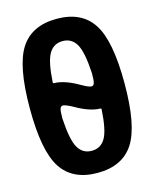

<svg xmlns="http://www.w3.org/2000/svg" viewBox="-113 -816 726 903"><g transform="rotate(-15 250.0 -365.0)"><path d="M327.1 -390.6Q336.9 -390.6 340.8 -402.3Q344.7 -414.1 344.7 -449.2Q338.9 -554.7 316.4 -593.3Q293.9 -631.8 250 -631.8Q206.1 -631.8 183.6 -593.8Q161.1 -555.7 155.3 -456.1Q155.3 -451.2 160.2 -451.2Q211.9 -450.2 280.3 -410.2Q314.5 -390.6 327.1 -390.6ZM344.7 -274.4Q344.7 -279.3 339.8 -279.3Q288.1 -280.3 219.7 -320.3Q185.5 -338.9 172.9 -338.9Q163.1 -338.9 159.2 -327.6Q155.3 -316.4 155.3 -281.2Q161.1 -175.8 183.6 -136.7Q206.1 -97.7 250 -97.7Q293.9 -97.7 316.4 -135.7Q338.9 -173.8 344.7 -274.4ZM74.2 -656.2Q128.9 -740.2 250 -740.2Q371.1 -740.2 425.8 -656.2Q480.5 -572.3 480.5 -365.2Q480.5 -158.2 425.8 -74.2Q371.1 9.8 250 9.8Q128.9 9.8 74.2 -74.2Q19.5 -158.2 19.5 -365.2Q19.5 -572.3 74.2 -656.2Z"/></g></svg>

Font: Rounded-L Mgen+ 1mn bold
Style: Bold
Weight: 700
Designer: [Source Han Sans]
Ryoko NISHIZUKA  (kana & ideographs); Paul D. Hunt (Latin, Greek & Cyrillic); Wenlong ZHANG  (bopomofo
Version: Version 1.059.20150602